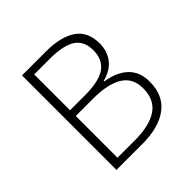

<svg xmlns="http://www.w3.org/2000/svg" viewBox="-173 -803 947 947"><g transform="rotate(-45 300.0 -329.5)"><path d="M114 0V-659H281Q384 -659 440.5 -620.5Q497 -582 497 -499Q497 -447 468 -408.5Q439 -370 380 -355V-351Q454 -340 496 -300.5Q538 -261 538 -192Q538 -96 473.5 -48Q409 0 294 0ZM160 -370H263Q364 -370 407.5 -402Q451 -434 451 -497Q451 -563 406.5 -591.5Q362 -620 268 -620H160ZM160 -39H282Q383 -39 437.5 -75.5Q492 -112 492 -192Q492 -263 438 -296.5Q384 -330 282 -330H160Z"/></g></svg>

Font: Source Code Pro Light
Style: Regular
Weight: 300
Monospace: yes
Designer: Paul D. Hunt, Teo Tuominen
Foundry: Adobe Systems Incorporated
Version: Version 2.030;PS 1.000;hotconv 16.6.51;makeotf.lib2.5.65220